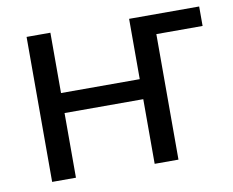

<svg xmlns="http://www.w3.org/2000/svg" viewBox="-64 -617 847 699"><g transform="rotate(-10 359.0 -268.0)"><path d="M75 0V-536H163V-313H454V-536H713V-464H542V0H454V-239H163V0Z"/></g></svg>

Font: Advent Sans Logo
Style: Regular
Weight: 400
Designer: Types & Symbols
Foundry: Types & Symbols
Version: Version 1.002